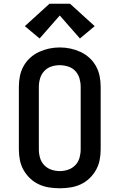

<svg xmlns="http://www.w3.org/2000/svg" viewBox="-20 -1000 640 1028"><path d="M300 8Q271 8 242.5 3.5Q214 -1 188 -13Q162 -25 141 -45Q120 -65 106 -90Q92 -115 86.5 -143Q81 -171 81 -200V-535Q81 -564 86.5 -592Q92 -620 106 -645.5Q120 -671 141.5 -690.5Q163 -710 189 -722Q215 -734 243 -740Q271 -746 300 -746Q329 -746 357 -740Q385 -734 411 -722Q437 -710 458.5 -690.5Q480 -671 494 -645.5Q508 -620 513.5 -592Q519 -564 519 -535V-200Q519 -171 513.5 -143Q508 -115 494 -90Q480 -65 459 -45Q438 -25 412 -13Q386 -1 357.5 3.5Q329 8 300 8ZM300 -84Q323 -84 345 -91.5Q367 -99 383 -115.5Q399 -132 405.5 -154.5Q412 -177 412 -200V-535Q412 -558 405.5 -580.5Q399 -603 383 -620Q367 -637 344.5 -644Q322 -651 299 -651Q276 -651 254 -643.5Q232 -636 216.5 -619Q201 -602 194.5 -580Q188 -558 188 -535V-200Q188 -177 194.5 -154.5Q201 -132 217 -115.5Q233 -99 255 -91.5Q277 -84 300 -84ZM192 -794 113 -860 245 -980H355L487 -860L408 -794L300 -917Z"/></svg>

Font: Iosevka Curly Slab SmBdEx
Style: Regular
Weight: 600
Width: 7
Monospace: yes
Designer: Belleve Invis
Foundry: Belleve Invis
Version: Version 11.1.0; ttfautohint (v1.8.3)